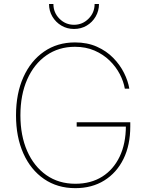

<svg xmlns="http://www.w3.org/2000/svg" viewBox="-20 -954 757 983"><path d="M365.7 9.3Q273.9 9.3 205.6 -37.6Q137.2 -84.5 99.6 -168.5Q62 -252.4 62 -363.3Q62 -475.6 99.9 -559.3Q137.7 -643.1 205.6 -689.9Q273.4 -736.8 363.8 -736.8Q427.2 -736.8 476.3 -714.8Q525.4 -692.9 560.1 -657.2Q594.7 -621.6 615.2 -580.3Q635.7 -539.1 642.1 -500H619.1Q612.8 -537.1 593 -575Q573.2 -612.8 540.8 -644.3Q508.3 -675.8 463.9 -695.1Q419.4 -714.4 363.8 -714.4Q280.3 -714.4 217.3 -670.4Q154.3 -626.5 119.4 -547.6Q84.5 -468.8 84.5 -363.3Q84.5 -259.8 119.1 -180.9Q153.8 -102.1 217 -57.6Q280.3 -13.2 365.7 -13.2Q445.3 -13.2 503.2 -49.6Q561 -85.9 592.8 -152.6Q624.5 -219.2 624.5 -310.5L634.3 -305.7H372.6V-328.1H647V-306.6Q647 -210.9 612.1 -140.1Q577.1 -69.3 513.9 -30Q450.7 9.3 365.7 9.3ZM358.9 -805.7Q323.2 -805.7 294.2 -823Q265.1 -840.3 248 -869.4Q231 -898.4 231 -933.6H253.4Q253.4 -889.2 284.4 -858.2Q315.4 -827.1 358.9 -827.1Q402.3 -827.1 433.3 -858.2Q464.4 -889.2 464.4 -933.6H486.8Q486.8 -898.4 469.7 -869.1Q452.6 -839.8 423.8 -822.8Q395 -805.7 358.9 -805.7Z"/></svg>

Font: Inter 20pt Thin
Style: Regular
Weight: 250
Version: Version 4.001;git-66647c0bb